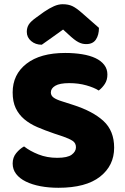

<svg xmlns="http://www.w3.org/2000/svg" viewBox="-20 -874 591 910"><path d="M237 -241Q193 -256 157 -271.5Q121 -287 95 -309Q69 -331 54.5 -361.5Q40 -392 40 -436Q40 -521 105.5 -572Q171 -623 289 -623Q332 -623 369 -617Q406 -611 432.5 -598.5Q459 -586 474 -566.5Q489 -547 489 -521Q489 -495 477 -476.5Q465 -458 448 -445Q426 -459 389 -469.5Q352 -480 308 -480Q263 -480 242 -467.5Q221 -455 221 -436Q221 -421 234 -411.5Q247 -402 273 -394L326 -377Q420 -347 470.5 -300.5Q521 -254 521 -174Q521 -89 454 -36.5Q387 16 257 16Q211 16 171.5 8.5Q132 1 102.5 -13.5Q73 -28 56.5 -49.5Q40 -71 40 -99Q40 -128 57 -148.5Q74 -169 94 -180Q122 -158 162.5 -142Q203 -126 251 -126Q300 -126 320 -141Q340 -156 340 -176Q340 -196 324 -206.5Q308 -217 279 -227ZM279 -734Q248 -711 224 -694.5Q200 -678 178 -662Q148 -662 127.5 -679.5Q107 -697 107 -723Q107 -743 116.5 -758Q126 -773 153 -792L189 -818Q214 -835 235.5 -844.5Q257 -854 277 -854Q304 -854 323 -845Q342 -836 368 -813L449 -742Q449 -708 434.5 -686.5Q420 -665 389 -665Q379 -665 370.5 -667Q362 -669 352 -674Q342 -679 330 -688.5Q318 -698 302 -713Z"/></svg>

Font: Baloo Chettan
Style: Regular
Weight: 400
Designer: Maithili Shingre and Ek Type
Foundry: Ek Type
Version: Version 1.443;PS 1.000;hotconv 16.6.51;makeotf.lib2.5.65220;